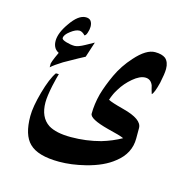

<svg xmlns="http://www.w3.org/2000/svg" viewBox="-92 -585 807 796"><g transform="rotate(15 311.0 -186.5)"><path d="M222.7 -332 195.3 -317.4Q158.2 -296.9 137.7 -285.2Q104.5 -264.6 89.8 -251V-267.6Q91.8 -276.4 100.6 -296.9Q103.5 -304.7 110.4 -318.4Q100.6 -323.2 93.8 -332Q85 -344.7 85 -363.3Q85 -397.5 116.2 -441.4Q149.4 -490.2 181.6 -490.2Q196.3 -490.2 203.1 -481.4Q210 -471.7 210 -457Q210 -444.3 205.1 -430.7Q201.2 -418 194.3 -416Q190.4 -420.9 188.5 -421.9Q178.7 -429.7 169.9 -429.7Q154.3 -429.7 132.8 -413.1Q110.4 -396.5 110.4 -381.8Q110.4 -375 129.9 -369.1Q149.4 -363.3 166 -363.3Q180.7 -363.3 209 -378.9L244.1 -398.4ZM362.3 -184.6Q376 -176.8 428.7 -163.1Q512.7 -141.6 512.7 -103.5V-58.6Q512.7 5.9 457 48.8Q414.1 84 339.8 102.5Q281.2 117.2 228.5 117.2Q136.7 117.2 99.6 80.1Q64.5 45.9 64.5 -35.2Q64.5 -75.2 82.5 -139.6Q100.6 -204.1 121.1 -233.4H133.8Q128.9 -217.8 120.1 -178.7Q110.4 -131.8 110.4 -106.4Q110.4 -42 152.3 -14.6Q185.5 5.9 249 5.9Q314.5 5.9 376 -10.7Q421.9 -24.4 460 -45.9Q443.4 -53.7 389.6 -66.4Q307.6 -87.9 307.6 -110.4Q307.6 -151.4 319.3 -196.3Q331.1 -237.3 353 -284.7Q375 -332 412.1 -373Q458 -424.8 496.1 -424.8Q525.4 -424.8 541 -413.1Q557.6 -398.4 557.6 -369.1Q557.6 -348.6 548.8 -307.6Q537.1 -260.7 527.3 -252.9Q521.5 -270.5 517.6 -288.1Q507.8 -312.5 484.4 -312.5Q460.9 -312.5 432.1 -288.1Q403.3 -263.7 385.7 -234.4Q376 -218.8 373 -211.9Q366.2 -197.3 362.3 -184.6Z"/></g></svg>

Font: Thabit-Bold
Style: Bold
Weight: 700
Designer: Regenerated by Nadim Shaikli
Foundry: MAK Alagha
Version: 0.01